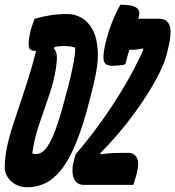

<svg xmlns="http://www.w3.org/2000/svg" viewBox="-34 -779 739 809"><path d="M528 0H319Q287 0 276 -30.5Q265 -61 280 -113L285 -129Q346 -201 396 -271Q446 -341 492 -419Q532 -486 568 -565L570 -575Q545 -569 511 -569Q507 -555 502.5 -540Q498 -525 494 -508Q485 -505 469.5 -503.5Q454 -502 437 -502Q413 -502 405.5 -517Q398 -532 406 -576Q414 -617 430.5 -664.5Q447 -712 473 -759Q525 -759 541 -746.5Q557 -734 552 -713Q550 -707 549 -700H636Q671 -700 681 -670.5Q691 -641 673 -568L671 -560Q649 -464 536 -307Q503 -261 464.5 -216Q426 -171 390 -135L389 -129Q420 -133 442.5 -134Q465 -135 485 -135H507Q531 -135 542.5 -114.5Q554 -94 542 -47Q533 -15 528 0ZM251 -720Q281 -720 309 -704.5Q337 -689 356 -654.5Q375 -620 378 -564Q381 -508 361 -427L346 -366Q317 -251 286.5 -177Q256 -103 223 -62.5Q190 -22 154.5 -6Q119 10 81 10Q51 10 29.5 -3Q8 -16 -3 -35Q-13 -51 -14 -69.5Q-15 -88 -11 -121Q-4 -176 19.5 -248.5Q43 -321 70.5 -402.5Q98 -484 118 -565Q115 -565 111 -565Q89 -565 87 -586Q85 -607 95 -650Q99 -665 103.5 -677Q108 -689 112 -700Q147 -710 180 -715Q213 -720 251 -720ZM102 -132Q108 -130 119 -130Q132 -130 145.5 -139.5Q159 -149 174.5 -176Q190 -203 208 -255.5Q226 -308 248 -395L251 -404Q265 -459 274 -504.5Q283 -550 283 -578Q275 -581 264 -583Q253 -585 233 -585Q223 -585 214 -584Q205 -583 196 -581L193 -575Q204 -562 205.5 -544.5Q207 -527 202 -493Q193 -435 172 -374.5Q151 -314 130.5 -253.5Q110 -193 102 -132Z"/></svg>

Font: Recursive Mn Csl St
Style: Bold Italic
Weight: 700
Italic angle: -15°
Monospace: yes
Version: Version 1.079;hotconv 1.0.112;makeotfexe 2.5.65598; ttfautoh